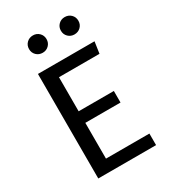

<svg xmlns="http://www.w3.org/2000/svg" viewBox="-215 -995 965 1096"><g transform="rotate(-30 267.5 -447.0)"><path d="M185.1 -894Q209 -894 225.6 -877.7Q242.2 -861.3 242.2 -836.9Q242.2 -812.5 225.6 -796.1Q209 -779.8 185.1 -779.8Q160.2 -779.8 143.6 -796.1Q127 -812.5 127 -836.9Q127 -861.3 143.6 -877.7Q160.2 -894 185.1 -894ZM394 -894Q418.9 -894 435.5 -877.7Q452.1 -861.3 452.1 -836.9Q452.1 -812.5 435.5 -796.1Q418.9 -779.8 394 -779.8Q370.1 -779.8 353.5 -796.1Q336.9 -812.5 336.9 -836.9Q336.9 -861.3 353.5 -877.7Q370.1 -894 394 -894ZM473.1 -689 461.9 -612.8H194.8V-388.2H426.8V-312H194.8V-76.2H481V0H100.1V-689Z"/></g></svg>

Font: FiraGO
Style: Regular
Weight: 400
Designer: bBox Type
Foundry: bBox Type GmbH
Version: Version 1.001;PS 001.001;hotconv 1.0.88;makeotf.lib2.5.64775